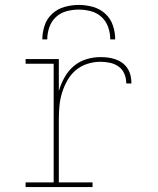

<svg xmlns="http://www.w3.org/2000/svg" viewBox="-20 -760 640 780"><path d="M84 0V-19H198V-501H84V-520H219V-390Q227 -418 241.5 -444.5Q256 -471 278.5 -490.5Q301 -510 329.5 -519Q358 -528 388 -528Q404 -528 419.5 -526Q435 -524 449.5 -519Q464 -514 477 -504.5Q490 -495 498.5 -481.5Q507 -468 510.5 -452.5Q514 -437 514 -421H493Q493 -441 485.5 -459.5Q478 -478 462 -489.5Q446 -501 426.5 -505Q407 -509 388 -509Q361 -509 334.5 -500.5Q308 -492 287.5 -474.5Q267 -457 253.5 -433Q240 -409 232 -383Q224 -357 221.5 -330Q219 -303 219 -276V-19H356V0ZM152 -600Q152 -629 161.5 -657Q171 -685 192.5 -704.5Q214 -724 242.5 -732Q271 -740 300 -740Q329 -740 357.5 -732Q386 -724 407.5 -704.5Q429 -685 438.5 -657Q448 -629 448 -600H428Q428 -625 419.5 -649.5Q411 -674 392.5 -691Q374 -708 349.5 -714.5Q325 -721 300 -721Q275 -721 250.5 -714.5Q226 -708 207.5 -691Q189 -674 180.5 -649.5Q172 -625 172 -600Z"/></svg>

Font: Iosevka HT Thin Extended
Style: Regular
Weight: 100
Width: 7
Monospace: yes
Designer: Belleve Invis
Foundry: Belleve Invis
Version: Version 32.3.0; ttfautohint (v1.8.4)